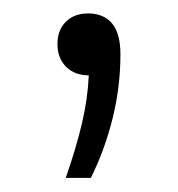

<svg xmlns="http://www.w3.org/2000/svg" viewBox="-20 -104 258 279"><path d="M155 -25Q155 22.5 143.5 68.5Q132 114.5 112 154.5H75.5Q91 110 99.2 74.8Q107.5 39.5 109 5.5Q88.5 5.5 76 -7Q63.5 -19.5 63.5 -40Q63.5 -60.5 75.8 -72.5Q88 -84.5 108 -84.5Q130.5 -84.5 142.8 -70Q155 -55.5 155 -25Z"/></svg>

Font: Encode Sans Light
Style: Regular
Weight: 300
Designer: Multiple Designers
Foundry: Impallari Type
Version: Version 2.000